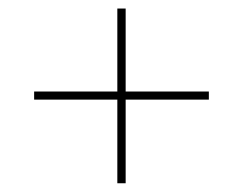

<svg xmlns="http://www.w3.org/2000/svg" viewBox="-20 -610 570 450"><path d="M255 -180.5V-590H274.5V-180.5ZM60 -376.5V-395.5H469.5V-376.5Z"/></svg>

Font: Bodoni Moda
Style: Regular
Weight: 400
Designer: Owen Earl
Foundry: indestructible type
Version: Version 2.005